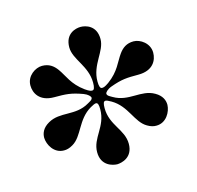

<svg xmlns="http://www.w3.org/2000/svg" viewBox="-75 -819 624 607"><g transform="rotate(-15 237.5 -516.0)"><path d="M237.9 -291.9C251.8 -292.3 289.8 -299.7 289.8 -345.2C289.8 -392.4 245 -416.9 245 -473.7C245 -488.6 247.2 -495.7 253.6 -495.7C257.1 -495.7 263.5 -492.9 272 -487.9C319.6 -460.2 324.6 -406.6 360.1 -386.4C370.7 -380 380.7 -377.5 389.2 -377.8C421.9 -377.8 438.9 -409.8 439.6 -432.5C439.6 -447.4 433.2 -463.8 411.9 -475.9C370.7 -500 325.3 -473.7 278.4 -501.4C272 -505.3 262.1 -509.2 262.1 -516.3C262.1 -520.6 269.9 -529.1 283.4 -534.1C321.4 -547.9 337.7 -548.3 375.7 -548.3C424 -548.3 438.9 -578.8 438.9 -603.7C438.9 -634.9 409.4 -654.1 387.8 -654.1C365.1 -654.1 350.9 -643.5 339.5 -627.8C322.4 -604.4 314.6 -575.3 276.3 -547.6C262.1 -537.6 257.8 -537.6 253.6 -537.6C247.9 -537.6 245 -545.5 245 -561.1C245 -616.5 289.1 -647.7 289.1 -688.2C289.1 -733 254.3 -741.5 237.9 -741.5C221.6 -741.5 186.8 -733 186.8 -688.2C186.8 -647.7 230.8 -616.5 230.8 -561.1C230.8 -545.5 228 -537.6 222.3 -537.6C218 -537.6 213.8 -537.6 199.6 -547.6C161.2 -575.3 153.4 -604.4 136.4 -627.8C125 -643.5 110.8 -654.1 88.1 -654.1C66.4 -654.1 36.9 -634.9 36.9 -603.7C36.9 -578.8 51.8 -548.3 100.1 -548.3C138.1 -548.3 154.5 -547.9 192.5 -534.1C206 -529.1 213.8 -520.6 213.8 -516.3C213.8 -509.2 203.8 -505.3 197.4 -501.4C150.6 -473.7 105.1 -500 63.9 -475.9C42.6 -463.8 36.2 -447.4 36.2 -432.5C36.9 -409.8 54 -377.8 86.6 -377.8C95.2 -377.5 105.1 -380 115.8 -386.4C151.3 -406.6 156.2 -460.2 203.8 -487.9C212.4 -492.9 218.8 -495.7 222.3 -495.7C228.7 -495.7 230.8 -488.6 230.8 -473.7C230.8 -416.9 186.1 -392.4 186.1 -345.2C186.1 -299.7 224.1 -292.3 237.9 -291.9Z"/></g></svg>

Font: Margiela Serif
Style: Bold
Weight: 700
Designer: Andreas Faust, Stefan Endress
Version: Version 1.002;FEAKit 1.0